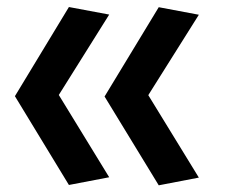

<svg xmlns="http://www.w3.org/2000/svg" viewBox="-20 -544 660 560"><path d="M298.5 -27 151.5 -267 298.5 -501.5 181 -523.5 23.5 -263.5 181 -4.5ZM560 -26 412.5 -266.5 560 -501 443 -523 285 -262.5 443 -3.5Z"/></svg>

Font: Monaspace Krypton SemiBold
Style: Regular
Weight: 600
Designer: Riley Cran & the Lettermatic Team
Foundry: Lettermatic
Version: Version 1.200 (Monaspace Krypton)